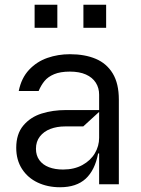

<svg xmlns="http://www.w3.org/2000/svg" viewBox="-20 -783 600 816"><path d="M235.1 12.8Q182.5 12.8 140.3 -7.1Q98 -27 73.5 -65Q49 -103 49 -154.8Q49 -213.8 79.2 -249.6Q109.4 -285.5 156.8 -300.4Q204.2 -315.3 260.7 -315.3H401.3V-380.7Q401.3 -409.4 387.1 -431.6Q372.9 -453.8 345.2 -466.3Q317.5 -478.7 277 -478.7Q236.5 -478.7 210.2 -467.7Q183.9 -456.7 169.2 -438.7Q154.5 -420.8 144.2 -396.3H59.7Q70.7 -451.3 103.5 -486.3Q136.4 -521.3 181.5 -536.9Q226.6 -552.6 277 -552.6Q340.6 -552.6 386.9 -533Q433.2 -513.5 459.2 -470.7Q485.1 -427.9 485.1 -359.4V0H401.3V-130.7H397Q383.5 -59.7 344.1 -23.4Q304.7 12.8 235.1 12.8ZM247.9 -62.5Q295.5 -62.5 330.3 -81.7Q365.1 -100.9 383.2 -131.6Q401.3 -162.3 401.3 -197.4V-307.5L333.8 -245.7H256.4Q222.3 -245.7 194.2 -235.1Q166.2 -224.4 149.5 -202.9Q132.8 -181.5 132.8 -150.6Q132.8 -122.2 147.4 -102.3Q161.9 -82.4 187.9 -72.4Q213.8 -62.5 247.9 -62.5ZM127.1 -664.8V-762.8H223.7V-664.8ZM334.5 -664.8V-762.8H431.1V-664.8Z"/></svg>

Font: Riot Sans
Style: Regular
Weight: 400
Designer: Rasmus Andersson
Foundry: rsms
Version: Version 3.005